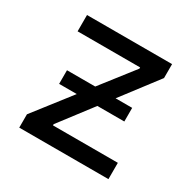

<svg xmlns="http://www.w3.org/2000/svg" viewBox="-127 -671 796 797"><g transform="rotate(30 270.5 -272.5)"><path d="M61.1 0H488.6V-78.1H177.6V-83.8L296.9 -240.1H426.1V-305.4H346.6L478.7 -478.7V-545.5H71V-467.3H370.7V-461.6L248.9 -305.4H113.6V-240.1H198.2L61.1 -63.9Z"/></g></svg>

Font: Magic Ui Pro
Style: Regular
Weight: 400
Designer: Stefan Endress, Andreas Faust
Version: Version 1.000;FEAKit 1.0